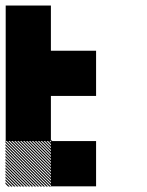

<svg xmlns="http://www.w3.org/2000/svg" viewBox="-21 -687 541 708"><path d="M167.5 -165.8 165.8 -167.5H167.5ZM167.5 -155 155 -167.5H160.8L167.5 -160.8ZM167.5 -144.2 144.2 -167.5H150L167.5 -150ZM167.5 -133.3 133.3 -167.5H139.2L167.5 -139.2ZM167.5 -122.5 122.5 -167.5H128.3L167.5 -128.3ZM167.5 -111.7 111.7 -167.5H117.5L167.5 -117.5ZM167.5 -100.8 100.8 -167.5H106.7L167.5 -106.7ZM167.5 -90 90 -167.5H95.8L167.5 -95.8ZM167.5 -79.2 79.2 -167.5H85L167.5 -85ZM167.5 -68.3 68.3 -167.5H74.2L167.5 -74.2ZM167.5 -57.5 57.5 -167.5H63.3L167.5 -63.3ZM167.5 -46.7 46.7 -167.5H52.5L167.5 -52.5ZM167.5 -35.8 35.8 -167.5H41.7L167.5 -41.7ZM167.5 -25 25 -167.5H30.8L167.5 -30.8ZM167.5 -14.2 14.2 -167.5H20L167.5 -20ZM167.5 -3.3 3.3 -167.5H9.2L167.5 -9.2ZM160.8 0.8 -0.8 -160.8V-166.7L166.7 0.8ZM150 0.8 -0.8 -150V-155.8L155.8 0.8ZM139.2 0.8 -0.8 -139.2V-145L145 0.8ZM128.3 0.8 -0.8 -128.3V-134.2L134.2 0.8ZM117.5 0.8 -0.8 -117.5V-123.3L123.3 0.8ZM106.7 0.8 -0.8 -106.7V-112.5L112.5 0.8ZM95.8 0.8 -0.8 -95.8V-101.7L101.7 0.8ZM85 0.8 -0.8 -85V-90.8L90.8 0.8ZM74.2 0.8 -0.8 -74.2V-80L80 0.8ZM63.3 0.8 -0.8 -63.3V-69.2L69.2 0.8ZM52.5 0.8 -0.8 -52.5V-58.3L58.3 0.8ZM41.7 0.8 -0.8 -41.7V-47.5L47.5 0.8ZM30.8 0.8 -0.8 -30.8V-36.7L36.7 0.8ZM20 0.8 -0.8 -20V-25.8L25.8 0.8ZM9.2 0.8 -0.8 -9.2V-15L15 0.8ZM167.5 -167.5H171.7L167.5 -171.7ZM166.7 -166.7H333.3V0H166.7ZM0 -333.3H166.7V-166.7H0ZM166.7 -500H333.3V-333.3H166.7ZM0 -500H333.3V-333.3H0ZM0 -500H166.7V-166.7H0ZM0 -666.7H166.7V-333.3H0Z"/></svg>

Font: 0xA000-Pixelated
Style: Pixelated
Weight: 400
Version: Version 0.1